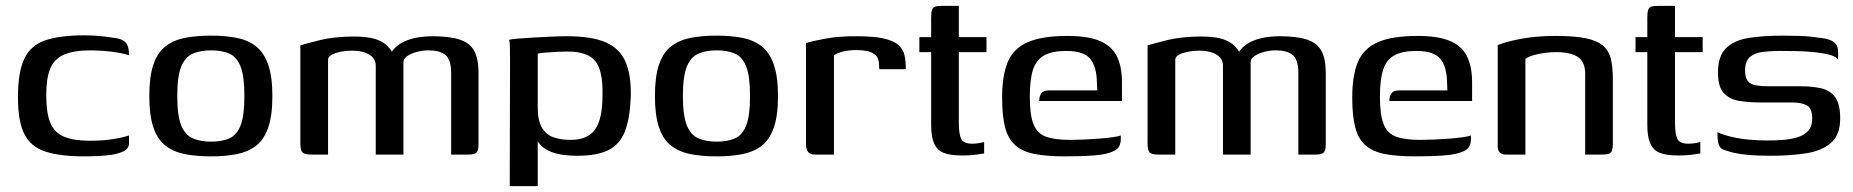

<svg xmlns="http://www.w3.org/2000/svg" viewBox="-20 -525 6293 652"><path d="M266 6Q185 6 135 -10Q85 -26 63 -69Q41 -112 41 -195Q41 -281 63 -326.5Q85 -372 135 -388.5Q185 -405 266 -405Q292 -405 315.5 -403Q339 -401 370 -396Q387 -394 397.5 -388Q408 -382 413 -370.5Q418 -359 418 -337Q406 -342 383 -346Q360 -350 334 -352Q308 -354 288 -354Q231 -354 197.5 -339.5Q164 -325 150.5 -292Q137 -259 137 -201Q137 -143 150.5 -109Q164 -75 197 -61Q230 -47 288 -47Q315 -47 340 -49.5Q365 -52 385.5 -56.5Q406 -61 418 -65V-38Q418 -20 398 -10.5Q378 -1 344.5 2.5Q311 6 266 6Z M697 6Q647 6 608.5 -1.5Q570 -9 542.5 -30Q515 -51 501 -92Q487 -133 487 -199Q487 -265 501 -306Q515 -347 542.5 -368Q570 -389 608.5 -396.5Q647 -404 697 -404Q745 -404 783.5 -396.5Q822 -389 849 -368Q876 -347 890.5 -306Q905 -265 905 -199Q905 -132 890.5 -91Q876 -50 849 -29.5Q822 -9 783.5 -1.5Q745 6 697 6ZM697 -44Q733 -44 758.5 -55Q784 -66 797 -99Q810 -132 810 -199Q810 -266 797 -299Q784 -332 758.5 -343Q733 -354 697 -354Q661 -354 635 -343Q609 -332 595.5 -299Q582 -266 582 -199Q582 -132 595.5 -99Q609 -66 635 -55Q661 -44 697 -44Z M1038 0Q1015 0 1007.5 -7Q1000 -14 1000 -37V-371Q1011 -374 1028.5 -379Q1046 -384 1069.5 -389.5Q1093 -395 1121.5 -398Q1150 -401 1181 -401Q1217 -401 1243 -395.5Q1269 -390 1288 -375.5Q1307 -361 1319 -334L1303 -335Q1311 -354 1327 -367.5Q1343 -381 1363.5 -388.5Q1384 -396 1406 -399Q1428 -402 1447 -402Q1507 -402 1541.5 -390.5Q1576 -379 1590.5 -352Q1605 -325 1605 -278V-34Q1605 -13 1597.5 -6.5Q1590 0 1569 0H1512Q1512 -70 1512 -140Q1512 -210 1512 -281Q1511 -324 1492 -339Q1473 -354 1434 -354Q1416 -354 1396.5 -349Q1377 -344 1363.5 -335Q1350 -326 1350 -314V0H1256V-302Q1256 -326 1234 -339.5Q1212 -353 1177 -353Q1156 -353 1138 -349.5Q1120 -346 1108 -340Q1096 -334 1094 -324V0Z M1711 107 1712 -318Q1712 -344 1711.5 -364Q1711 -384 1709 -390Q1717 -392 1739.5 -394Q1762 -396 1791 -397.5Q1820 -399 1850.5 -400.5Q1881 -402 1905 -402Q1990 -402 2037.5 -381Q2085 -360 2104.5 -314.5Q2124 -269 2122 -195Q2119 -122 2102 -78.5Q2085 -35 2046.5 -15.5Q2008 4 1940 4Q1899 4 1867.5 -4Q1836 -12 1817 -31.5Q1798 -51 1791 -84L1806 -94V107ZM1918 -50Q1975 -50 2000.5 -85Q2026 -120 2026 -202Q2028 -284 2002 -317Q1976 -350 1907 -350Q1893 -350 1872.5 -349Q1852 -348 1834 -346.5Q1816 -345 1806 -343V-161Q1806 -116 1820 -92Q1834 -68 1859 -59Q1884 -50 1918 -50Z M2414 6Q2364 6 2325.5 -1.5Q2287 -9 2259.5 -30Q2232 -51 2218 -92Q2204 -133 2204 -199Q2204 -265 2218 -306Q2232 -347 2259.5 -368Q2287 -389 2325.5 -396.5Q2364 -404 2414 -404Q2462 -404 2500.5 -396.5Q2539 -389 2566 -368Q2593 -347 2607.5 -306Q2622 -265 2622 -199Q2622 -132 2607.5 -91Q2593 -50 2566 -29.5Q2539 -9 2500.5 -1.5Q2462 6 2414 6ZM2414 -44Q2450 -44 2475.5 -55Q2501 -66 2514 -99Q2527 -132 2527 -199Q2527 -266 2514 -299Q2501 -332 2475.5 -343Q2450 -354 2414 -354Q2378 -354 2352 -343Q2326 -332 2312.5 -299Q2299 -266 2299 -199Q2299 -132 2312.5 -99Q2326 -66 2352 -55Q2378 -44 2414 -44Z M2812 0H2748Q2733 0 2725 -8Q2717 -16 2717 -38V-379Q2741 -386 2784 -394Q2827 -402 2887 -402Q2946 -402 2980 -394.5Q3014 -387 3030.5 -372.5Q3047 -358 3051.5 -337.5Q3056 -317 3056 -290H2966L2965 -304Q2965 -328 2952.5 -338.5Q2940 -349 2923 -352Q2906 -355 2889 -355Q2863 -355 2842.5 -350Q2822 -345 2812 -337Z M3247 3Q3207 3 3184.5 -6Q3162 -15 3152 -38Q3142 -61 3142 -100V-348H3102V-399H3142V-465Q3142 -483 3145 -491.5Q3148 -500 3155.5 -502.5Q3163 -505 3178 -505H3236Q3236 -503 3236 -496.5Q3236 -490 3236 -478V-399H3330V-348H3236V-109Q3236 -70 3244 -53.5Q3252 -37 3282 -37Q3292 -37 3304.5 -39Q3317 -41 3322 -43V-4Q3316 -3 3296 0Q3276 3 3247 3Z M3596 6Q3535 6 3493.5 -2Q3452 -10 3427.5 -32Q3403 -54 3393 -93Q3383 -132 3383 -194Q3383 -268 3402 -314Q3421 -360 3469.5 -381.5Q3518 -403 3605 -403Q3673 -403 3713.5 -386.5Q3754 -370 3772 -335Q3790 -300 3790 -246V-182H3509Q3509 -198 3516 -208Q3523 -218 3542 -218H3706L3705 -244Q3704 -300 3681.5 -326Q3659 -352 3601 -352Q3553 -352 3526 -337Q3499 -322 3488 -288.5Q3477 -255 3477 -196Q3477 -135 3489.5 -103.5Q3502 -72 3531.5 -61Q3561 -50 3614 -50Q3633 -50 3658.5 -51Q3684 -52 3710.5 -54Q3737 -56 3758 -59Q3779 -62 3786 -65V-51Q3786 -40 3781 -29Q3776 -18 3760 -11Q3739 -1 3698.5 2.5Q3658 6 3596 6Z M3915 0Q3892 0 3884.5 -7Q3877 -14 3877 -37V-371Q3888 -374 3905.5 -379Q3923 -384 3946.5 -389.5Q3970 -395 3998.5 -398Q4027 -401 4058 -401Q4094 -401 4120 -395.5Q4146 -390 4165 -375.5Q4184 -361 4196 -334L4180 -335Q4188 -354 4204 -367.5Q4220 -381 4240.5 -388.5Q4261 -396 4283 -399Q4305 -402 4324 -402Q4384 -402 4418.5 -390.5Q4453 -379 4467.5 -352Q4482 -325 4482 -278V-34Q4482 -13 4474.5 -6.5Q4467 0 4446 0H4389Q4389 -70 4389 -140Q4389 -210 4389 -281Q4388 -324 4369 -339Q4350 -354 4311 -354Q4293 -354 4273.5 -349Q4254 -344 4240.5 -335Q4227 -326 4227 -314V0H4133V-302Q4133 -326 4111 -339.5Q4089 -353 4054 -353Q4033 -353 4015 -349.5Q3997 -346 3985 -340Q3973 -334 3971 -324V0Z M4785 6Q4724 6 4682.5 -2Q4641 -10 4616.5 -32Q4592 -54 4582 -93Q4572 -132 4572 -194Q4572 -268 4591 -314Q4610 -360 4658.5 -381.5Q4707 -403 4794 -403Q4862 -403 4902.5 -386.5Q4943 -370 4961 -335Q4979 -300 4979 -246V-182H4698Q4698 -198 4705 -208Q4712 -218 4731 -218H4895L4894 -244Q4893 -300 4870.5 -326Q4848 -352 4790 -352Q4742 -352 4715 -337Q4688 -322 4677 -288.5Q4666 -255 4666 -196Q4666 -135 4678.5 -103.5Q4691 -72 4720.5 -61Q4750 -50 4803 -50Q4822 -50 4847.5 -51Q4873 -52 4899.5 -54Q4926 -56 4947 -59Q4968 -62 4975 -65V-51Q4975 -40 4970 -29Q4965 -18 4949 -11Q4928 -1 4887.5 2.5Q4847 6 4785 6Z M5094 0Q5066 0 5066 -28V-372Q5096 -384 5147 -393.5Q5198 -403 5263 -403Q5327 -403 5365.5 -395Q5404 -387 5424 -369.5Q5444 -352 5450.5 -324Q5457 -296 5457 -255V-38Q5457 -24 5454.5 -15Q5452 -6 5443.5 -3Q5435 0 5418 0H5363V-275Q5363 -314 5339 -331Q5315 -348 5263 -348Q5247 -348 5227 -345.5Q5207 -343 5189 -338Q5171 -333 5160 -325V0Z M5679 3Q5639 3 5616.5 -6Q5594 -15 5584 -38Q5574 -61 5574 -100V-348H5534V-399H5574V-465Q5574 -483 5577 -491.5Q5580 -500 5587.5 -502.5Q5595 -505 5610 -505H5668Q5668 -503 5668 -496.5Q5668 -490 5668 -478V-399H5762V-348H5668V-109Q5668 -70 5676 -53.5Q5684 -37 5714 -37Q5724 -37 5736.5 -39Q5749 -41 5754 -43V-4Q5748 -3 5728 0Q5708 3 5679 3Z M5992 4Q5973 4 5947 3Q5921 2 5894.5 -1.5Q5868 -5 5847 -12Q5834 -15 5826.5 -20Q5819 -25 5815.5 -37.5Q5812 -50 5812 -76Q5837 -65 5868 -58.5Q5899 -52 5929.5 -50Q5960 -48 5982 -48Q6009 -48 6035.5 -50Q6062 -52 6084.5 -59Q6107 -66 6120.5 -81Q6134 -96 6134 -122Q6134 -157 6116 -167Q6098 -177 6066 -177H5961Q5922 -177 5888.5 -182Q5855 -187 5834.5 -208Q5814 -229 5814 -279Q5814 -334 5841 -361Q5868 -388 5917.5 -396Q5967 -404 6034 -404Q6059 -404 6092.5 -403Q6126 -402 6155 -397Q6179 -395 6193.5 -389.5Q6208 -384 6215 -374.5Q6222 -365 6222 -346V-323Q6213 -334 6191 -339.5Q6169 -345 6139.5 -348Q6110 -351 6078.5 -351.5Q6047 -352 6020 -352Q5991 -352 5964.5 -348.5Q5938 -345 5922 -331Q5906 -317 5906 -285Q5906 -260 5916 -249Q5926 -238 5944 -235Q5962 -232 5985 -232H6095Q6135 -232 6165 -225Q6195 -218 6212 -195Q6229 -172 6229 -123Q6229 -67 6198 -40Q6167 -13 6114 -4.5Q6061 4 5992 4Z"/></svg>

Font: Genos Thin Medium
Style: Regular
Weight: 500
Version: Version 1.010